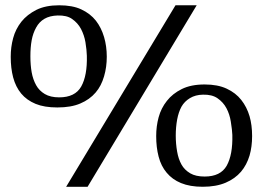

<svg xmlns="http://www.w3.org/2000/svg" viewBox="-20 -714 1009 734"><path d="M206.1 -693.8Q257.3 -693.8 290.5 -678.2Q325.2 -662.1 346.7 -634.8Q367.2 -608.4 377.9 -572.3Q388.2 -537.1 388.2 -497.1Q388.2 -457.5 377.9 -422.4Q367.2 -385.3 345.7 -360.4Q322.8 -333.5 287.1 -318.4Q252 -303.2 199.2 -303.2Q149.4 -303.2 116.2 -316.9Q82 -331.1 61 -356.4Q40 -381.8 30.3 -418Q21 -453.1 21 -497.1Q21 -534.2 30.3 -568.4Q39.6 -603 62 -631.3Q83.5 -658.2 119.1 -676.3Q154.3 -693.8 206.1 -693.8ZM731.9 -693.8 314.9 0H232.9L650.9 -693.8ZM206.1 -341.8Q267.1 -341.8 290.5 -383.3Q314 -425.3 312 -501Q311.5 -522.9 306.6 -552.7Q302.2 -579.1 289.6 -603.5Q277.3 -626.5 255.4 -641.6Q235.4 -655.8 200.2 -654.8Q169.9 -653.8 149.9 -642.1Q129.9 -630.4 118.2 -608.9Q106 -586.9 101.1 -560.1Q96.2 -533.7 96.2 -499Q96.2 -464.8 101.1 -437.5Q106 -410.2 118.2 -388.2Q129.9 -367.2 151.4 -354.5Q172.9 -341.8 206.1 -341.8ZM762.2 -391.1Q812.5 -391.1 846.7 -375Q881.3 -358.9 902.3 -332Q923.8 -304.7 934.1 -269.5Q943.8 -235.8 943.8 -193.8Q943.8 -153.3 934.1 -119.6Q923.3 -83.5 901.4 -57.6Q878.4 -30.8 842.8 -15.6Q806.2 0 754.9 0Q706.1 0 671.9 -14.2Q638.7 -27.8 617.2 -53.7Q595.7 -79.1 586.4 -115.2Q577.1 -150.4 577.1 -193.8Q577.1 -231.4 586.4 -265.6Q595.7 -300.3 618.2 -328.6Q639.6 -356 674.8 -373.5Q710 -391.1 762.2 -391.1ZM762.2 -39.1Q823.2 -39.1 846.7 -80.6Q870.1 -122.6 868.2 -198.2Q867.7 -215.8 862.3 -249.5Q857.9 -277.3 845.7 -300.3Q833.5 -323.2 811.5 -338.4Q790.5 -353 755.9 -352.1Q727.1 -351.6 706.1 -338.9Q685.1 -326.2 673.8 -306.2Q662.6 -285.6 657.2 -256.8Q651.9 -227.5 651.9 -195.8Q651.9 -164.1 657.2 -134.3Q662.1 -106 673.8 -85Q685.1 -64.5 707.5 -51.3Q728.5 -39.1 762.2 -39.1Z"/></svg>

Font: SimahzazaarabicW05-Regular
Style: Regular
Weight: 400
Designer: Ahmed zaza
Foundry: Ahmed zaza
Version: Version 1.001